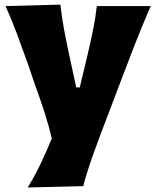

<svg xmlns="http://www.w3.org/2000/svg" viewBox="-20 -600 687 846"><path d="M102.1 226.1Q134.8 172.9 160.6 118.2Q186.5 63.5 208 10.3Q194.8 -47.4 176 -105.5Q157.2 -163.6 137.2 -218.3L101.6 -321.8Q80.1 -382.8 55.9 -447.8Q31.7 -512.7 4.4 -573.2L246.1 -579.6Q252.4 -522 262.7 -468Q272.9 -414.1 285.2 -356.4L315.9 -214.8H331.5L365.2 -356Q378.4 -411.1 389.4 -464.8Q400.4 -518.6 406.7 -573.2H644Q624 -526.9 606.2 -483.9Q588.4 -440.9 568.4 -389.4Q548.3 -337.9 521 -265.6L460 -105Q418 3.9 390.4 81.1Q362.8 158.2 346.7 220.2Z"/></svg>

Font: Pinar DS4-ExtraBold
Style: Regular
Weight: 800
Designer: Amin Abedi
Version: Version 2.000